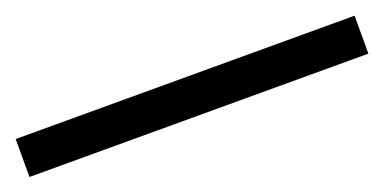

<svg xmlns="http://www.w3.org/2000/svg" viewBox="-21 -195 641 321"><g transform="rotate(-20 299.5 -34.0)"><path d="M-1.5 -67.5H601.5V0H-1.5Z"/></g></svg>

Font: JuliaMono Light
Style: Regular
Weight: 300
Monospace: yes
Designer: cormullion
Foundry: corm
Version: Version 0.054; ttfautohint (v1.8.4)